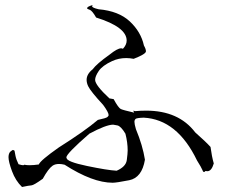

<svg xmlns="http://www.w3.org/2000/svg" viewBox="-20 -754 920 767"><path d="M68 -7Q96 -13 105.5 -13.5Q115 -14 151 -40Q173 -80 190 -92Q200 -99 216 -99Q226 -99 238 -96Q350 -24 430 -24Q445 -24 496 -34Q547 -44 559 -116Q550 -173 523 -238Q517 -258 517 -268Q517 -274 521 -278.5Q525 -283 554 -284Q688 -277 767 -113Q784 -86 789 -74Q791 -67 795 -67Q798 -67 801 -71L808 -70Q825 -70 834 -101Q826 -129 821 -167Q802 -188 760 -225Q694 -312 564 -312Q542 -312 519 -310L514 -312Q513 -312 513 -310L516 -304Q472 -314 462.5 -318.5Q453 -323 434 -358L417 -361Q360 -414 360 -435Q360 -449 374.5 -470.5Q389 -492 428 -510Q454 -522 484 -522Q499 -522 514 -519Q563 -538 563 -549Q563 -558 555 -572Q543 -627 498.5 -668.5Q454 -710 374 -717Q348 -723 348 -729Q348 -732 351 -734Q328 -728 328 -721Q328 -718 338 -715Q348 -712 364 -684Q486 -646 486 -592Q486 -575 471 -559Q468 -561 464 -561Q449 -561 418 -536Q366 -499 350 -477Q326 -458 326 -435Q326 -423 332 -410Q342 -389 392 -335Q414 -305 414 -294Q414 -291 409 -286.5Q404 -282 371 -275Q318 -230 215 -165Q141 -113 135 -97Q114 -94 98 -94Q86 -94 77 -96Q76 -94 72 -94Q67 -94 54 -98Q45 -116 42 -131Q39 -146 38 -152Q34 -155 31 -155Q30 -155 27 -152.5Q24 -150 20 -147Q14 -139 14 -126Q14 -108 28 -70Q42 -32 68 -7ZM446 -72Q409 -74 327.5 -91Q246 -108 246 -123L245 -125Q245 -140 337 -220Q404 -256 432 -256Q435 -256 449 -253Q463 -250 481 -220Q490 -185 490 -153Q490 -141 486.5 -114.5Q483 -88 446 -72Z"/></svg>

Font: Xiaobo Songti 小帛宋体
Style: Regular
Weight: 400
Version: Version 1.501;March 17, 2024;FontCreator 14.0.0.2814 64-bit